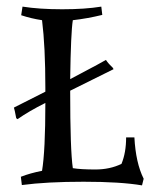

<svg xmlns="http://www.w3.org/2000/svg" viewBox="-20 -549 454 580"><path d="M409 11Q344 0 232.5 0Q121 0 46 10L43 -15Q71 -26 107 -33Q117 -93 117 -237V-238Q67 -213 33 -189L29 -192Q24 -219 22 -224L117 -272V-284Q117 -408 107 -488Q74 -493 44 -503L48 -529Q99 -521 168 -521Q237 -521 286 -529L289 -504Q244 -493 200 -488Q194 -451 192 -310L226 -328Q283 -358 300 -368Q308 -356 321 -344L323 -340L192 -275Q192 -95 200 -41Q224 -37 268 -37Q312 -37 347 -54Q361 -88 361 -134H386Q390 -57 414 -9Z"/></svg>

Font: Almendra SC
Style: Regular
Weight: 400
Designer: Ana Sanfelippo
Foundry: Ana Sanfelippo
Version: Version 1.003